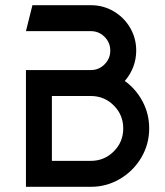

<svg xmlns="http://www.w3.org/2000/svg" viewBox="-20 -720 635 740"><path d="M455 -225Q455 -277 418.5 -313.5Q382 -350 330 -350H180V-100H330Q382 -100 418.5 -136.5Q455 -173 455 -225ZM80 -450H330Q361 -450 383 -472Q405 -494 405 -525Q405 -556 383 -578Q361 -600 330 -600H80L105 -700H330Q378 -700 418 -676.5Q458 -653 481.5 -613Q505 -573 505 -525Q505 -492 493.5 -462Q482 -432 461 -408Q504 -377 529.5 -329Q555 -281 555 -225Q555 -164 524.5 -112.5Q494 -61 442.5 -30.5Q391 0 330 0H80Z"/></svg>

Font: SB Skate blade
Style: Regular
Weight: 400
Designer: Valerio Brotto (Silverblur_type)
Version: Version 1.003